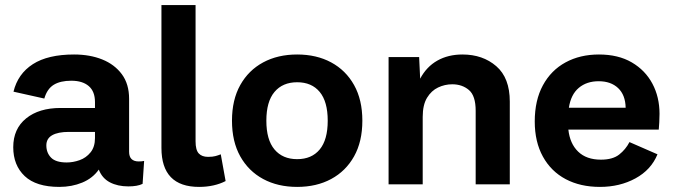

<svg xmlns="http://www.w3.org/2000/svg" viewBox="-20 -724 2646 754"><path d="M353 -323Q353 -365 328.5 -386Q304 -407 260 -407Q217 -407 191 -391Q165 -375 154 -337L33 -364Q50 -434 109 -472Q168 -510 271 -510Q333 -510 381.5 -490.5Q430 -471 458.5 -432.5Q487 -394 487 -336V-128Q487 -90 525 -90Q530 -90 536 -90.5Q542 -91 546 -92L540 -2Q520 8 484 8Q442 8 411.5 -8Q381 -24 368 -58Q344 -24 303 -7Q262 10 213 10Q122 10 77 -32.5Q32 -75 32 -146Q32 -218 82.5 -259Q133 -300 218 -300H353ZM242 -86Q267 -86 292.5 -95Q318 -104 335.5 -125.5Q353 -147 353 -182V-206H250Q208 -206 185 -193Q162 -180 162 -153Q162 -124 180.5 -105Q199 -86 242 -86Z M748 -704V-169Q748 -135 760.5 -121.5Q773 -108 797 -108Q815 -108 826 -111Q837 -114 847 -118L866 -13Q845 -2 818.5 4Q792 10 762 10Q614 10 614 -143V-704Z M1147 -510Q1223 -510 1280.5 -479Q1338 -448 1370.5 -390Q1403 -332 1403 -250Q1403 -168 1370.5 -110Q1338 -52 1280.5 -21Q1223 10 1147 10Q1071 10 1013.5 -21Q956 -52 923.5 -110Q891 -168 891 -250Q891 -332 923.5 -390Q956 -448 1013.5 -479Q1071 -510 1147 -510ZM1147 -401Q1090 -401 1058 -363Q1026 -325 1026 -250Q1026 -175 1058 -137Q1090 -99 1147 -99Q1204 -99 1235.5 -137Q1267 -175 1267 -250Q1267 -325 1235.5 -363Q1204 -401 1147 -401Z M1506 0V-500H1626L1630 -415Q1655 -462 1697.5 -486Q1740 -510 1796 -510Q1876 -510 1929 -464Q1982 -418 1982 -325V0H1848V-289Q1848 -348 1821.5 -370.5Q1795 -393 1756 -393Q1727 -393 1700.5 -380.5Q1674 -368 1657 -340Q1640 -312 1640 -265V0Z M2336 10Q2259 10 2201.5 -20.5Q2144 -51 2112 -109Q2080 -167 2080 -247Q2080 -330 2112 -389Q2144 -448 2201 -479Q2258 -510 2332 -510Q2408 -510 2461 -479Q2514 -448 2542 -395.5Q2570 -343 2570 -277Q2570 -259 2569 -243.5Q2568 -228 2567 -215H2212Q2218 -160 2250.5 -128.5Q2283 -97 2340 -97Q2386 -97 2411.5 -117Q2437 -137 2452 -166L2562 -118Q2537 -57 2475.5 -23.5Q2414 10 2336 10ZM2214 -301H2437Q2436 -351 2407.5 -378Q2379 -405 2331 -405Q2284 -405 2253 -379Q2222 -353 2214 -301Z"/></svg>

Font: Prodigy Sans SemiBold
Style: Regular
Weight: 600
Designer: Wei Huang
Foundry: Wei Huang
Version: Version 1.003; ttfautohint (v1.8.3)